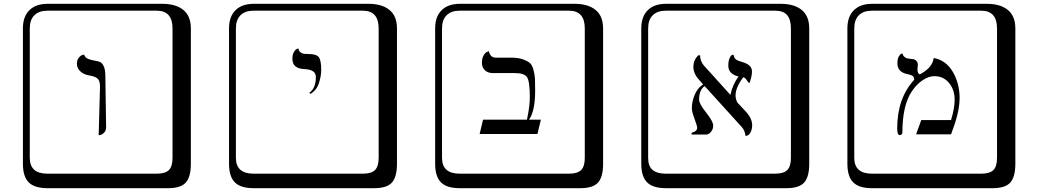

<svg xmlns="http://www.w3.org/2000/svg" viewBox="-20 -774 5440 1006"><path d="M497 -65 504 -321Q504 -351 491 -362.5Q478 -374 446 -379Q418 -384 400.5 -400.5Q383 -417 383 -440Q383 -459 392.5 -471Q402 -483 412 -486L421 -488Q425 -466 467 -458Q492 -454 503.5 -449.5Q515 -445 523.5 -427Q532 -409 532 -374L536 -107Q536 -90 526 -79.5Q516 -69 506 -67ZM229 -718Q184 -718 160 -694Q136 -670 136 -625V53Q136 136 229 136H801Q846 136 865 117Q884 98 884 53V-625Q884 -718 801 -718ZM980 84Q980 153 953.5 182.5Q927 212 861 212H229Q161 212 130.5 181.5Q100 151 100 84V-625Q100 -687 134 -720.5Q168 -754 229 -754H831Q901 -754 940.5 -722Q980 -690 980 -625Z M1606 -282 1601 -288Q1635 -312 1635 -371Q1635 -409 1576 -412Q1512 -414 1512 -466Q1512 -488 1520 -501.5Q1528 -515 1536 -518L1544 -520Q1545 -507 1554.5 -500Q1564 -493 1572.5 -492Q1581 -491 1597 -491Q1637 -491 1650 -475Q1663 -459 1663 -408Q1663 -374 1650.5 -337Q1638 -300 1606 -282ZM1309 -718Q1264 -718 1240 -694Q1216 -670 1216 -625V53Q1216 136 1309 136H1881Q1926 136 1945 117Q1964 98 1964 53V-625Q1964 -718 1881 -718ZM2060 84Q2060 153 2033.5 182.5Q2007 212 1941 212H1309Q1241 212 1210.5 181.5Q1180 151 1180 84V-625Q1180 -687 1214 -720.5Q1248 -754 1309 -754H1911Q1981 -754 2020.5 -722Q2060 -690 2060 -625Z M2657 -472Q2694 -472 2718.5 -463.5Q2743 -455 2756 -444Q2769 -433 2775.5 -407Q2782 -381 2783 -361Q2784 -341 2784 -299Q2784 -193 2752 -147H2814L2796 -72H2493L2511 -147H2741Q2756 -216 2756 -264Q2756 -348 2741.5 -369.5Q2727 -391 2679 -391H2563Q2536 -391 2520.5 -406Q2505 -421 2505 -445Q2505 -469 2514 -484Q2523 -499 2532 -502L2541 -506Q2549 -472 2577 -472ZM2389 -718Q2344 -718 2320 -694Q2296 -670 2296 -625V53Q2296 136 2389 136H2961Q3006 136 3025 117Q3044 98 3044 53V-625Q3044 -718 2961 -718ZM3140 84Q3140 153 3113.5 182.5Q3087 212 3021 212H2389Q2321 212 2290.5 181.5Q2260 151 2260 84V-625Q2260 -687 2294 -720.5Q2328 -754 2389 -754H2991Q3061 -754 3100.5 -722Q3140 -690 3140 -625Z M3920 -400Q3920 -395 3919.5 -389.5Q3919 -384 3918 -378Q3917 -372 3915.5 -366.5Q3914 -361 3912.5 -356Q3911 -351 3910 -347Q3909 -343 3908 -341Q3907 -339 3906 -339Q3903 -339 3898.5 -346Q3894 -353 3888 -360.5Q3882 -368 3874 -369Q3834 -315 3834 -274Q3834 -254 3844 -236L3892 -185Q3921 -151 3921 -118Q3921 -97 3912 -79.5Q3903 -62 3886 -62Q3883 -91 3866 -109L3672 -323Q3643 -303 3643 -252Q3643 -230 3680 -184Q3717 -138 3717 -115Q3717 -103 3711.5 -92.5Q3706 -82 3697.5 -75.5Q3689 -69 3680 -69H3604Q3604 -70 3603.5 -71Q3603 -72 3603 -73Q3603 -78 3608 -80Q3618 -82 3625.5 -88.5Q3633 -95 3633 -104Q3633 -114 3619 -151.5Q3605 -189 3605 -207Q3605 -241 3619.5 -276.5Q3634 -312 3664 -332L3641 -358Q3613 -389 3613 -425Q3613 -458 3638 -484H3648Q3649 -453 3667 -432L3806 -278L3807 -277Q3819 -333 3850 -373Q3796 -386 3796 -430Q3796 -453 3802 -467.5Q3808 -482 3814 -485L3821 -488Q3826 -484 3826.5 -477Q3827 -470 3835.5 -463Q3844 -456 3872 -448Q3920 -434 3920 -400ZM3469 -718Q3424 -718 3400 -694Q3376 -670 3376 -625V53Q3376 97 3399.5 116.5Q3423 136 3469 136H4041Q4086 136 4105 117Q4124 98 4124 53V-625Q4124 -671 4104.5 -694.5Q4085 -718 4041 -718ZM4220 84Q4220 153 4193.5 182.5Q4167 212 4101 212H3469Q3401 212 3370.5 181.5Q3340 151 3340 84V-625Q3340 -687 3374 -720.5Q3408 -754 3469 -754H4071Q4141 -754 4180.5 -722Q4220 -690 4220 -625Z M4872 -470Q4936 -459 4972 -398Q5008 -337 5008 -259Q5008 -206 4985 -132L4963 -70H4780L4807 -145H4963Q4982 -207 4982 -251Q4982 -304 4952.5 -339.5Q4923 -375 4876 -375Q4846 -375 4814 -353.5Q4782 -332 4758 -296Q4708 -223 4708 -77Q4708 -74 4703.5 -70Q4699 -66 4694 -66Q4681 -66 4681 -102Q4681 -259 4770 -356Q4770 -370 4762 -376Q4754 -382 4729 -387Q4682 -398 4682 -443Q4682 -464 4688.5 -476.5Q4695 -489 4702 -492L4708 -494Q4711 -483 4718.5 -476.5Q4726 -470 4731.5 -468.5Q4737 -467 4748 -466Q4761 -465 4768 -463.5Q4775 -462 4782 -454.5Q4789 -447 4789 -434Q4789 -427 4788 -421Q4787 -415 4787 -410Q4787 -391 4799 -384Q4867 -420 4872 -470ZM4549 -718Q4504 -718 4480 -694Q4456 -670 4456 -625V53Q4456 136 4549 136H5121Q5166 136 5185 117Q5204 98 5204 53V-625Q5204 -718 5121 -718ZM5300 84Q5300 153 5273.5 182.5Q5247 212 5181 212H4549Q4481 212 4450.5 181.5Q4420 151 4420 84V-625Q4420 -687 4454 -720.5Q4488 -754 4549 -754H5151Q5221 -754 5260.5 -722Q5300 -690 5300 -625Z"/></svg>

Font: Libertinus Keyboard
Style: Regular
Weight: 700
Designer: Philipp H. Poll
Foundry: Khaled Hosny
Version: Version 6.7